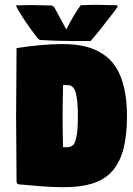

<svg xmlns="http://www.w3.org/2000/svg" viewBox="-20 -776 554 798"><path d="M240.2 -293Q240.2 -234.9 241.9 -164.1H258.5Q265.9 -164.1 271.1 -165.6Q276.4 -167.2 282 -171.6Q287.6 -176 291.3 -184.9Q294.9 -193.8 297.9 -207.9Q300.8 -221.9 302.2 -243.3Q303.7 -264.6 303.7 -293.2Q303.7 -327.1 301.4 -351.1Q299.1 -375 295.5 -388.8Q292 -402.6 285.8 -410.3Q279.5 -418 273.6 -420.2Q267.6 -422.4 258.5 -422.4H242.2Q240.2 -341.3 240.2 -293ZM46.9 -293Q46.9 -341.8 47.9 -434.6Q48.8 -527.3 48.8 -576.2Q157 -592.8 239.3 -592.8Q290.5 -592.8 330.8 -583.7Q371.1 -574.7 404.9 -553.3Q438.7 -532 460.9 -497.9Q483.2 -463.9 495.5 -412.5Q507.8 -361.1 507.8 -293.2Q507.8 -252.9 504 -218.9Q500.2 -184.8 493.2 -157.5Q486.1 -130.1 475.1 -108.2Q464.1 -86.2 450.7 -69.7Q437.3 -53.2 419.8 -40.8Q402.3 -28.3 383.3 -20.3Q364.3 -12.2 340.9 -7.2Q317.6 -2.2 293.7 -0.1Q269.8 2 241.2 2Q231.4 2 220.1 1.6Q208.7 1.2 200.2 1Q191.7 0.7 177 -0.2Q162.4 -1.2 155.8 -1.6Q149.2 -2 131.2 -3.5Q113.3 -5.1 108.8 -5.5Q104.2 -5.9 83 -7.7Q61.8 -9.5 58.6 -9.8Q54.7 -9.8 51.8 -12.7Q48.8 -15.6 48.8 -19.5Q48.8 -64.7 47.9 -154.1Q46.9 -243.4 46.9 -293ZM45.7 -753.2Q80.1 -754.9 112.8 -754.9Q139.6 -754.9 192.1 -753.2Q196 -753.2 200.4 -750.4Q204.8 -747.6 207 -743.4Q215.3 -727.5 231.4 -698.1Q247.6 -668.7 255.4 -653.6Q287.6 -716.3 315.2 -754.2Q351.8 -755.9 385 -755.9Q413.1 -755.9 463.6 -754.2Q468.8 -754.2 468.8 -750Q468.8 -748.5 466.3 -744.5Q463.9 -740.5 459.7 -734.9Q455.6 -729.2 451.8 -724.2Q448 -719.2 443.5 -713.6Q439 -708 437.7 -706.3Q391.1 -644.3 356.7 -605.7H271.2Q213.6 -605.7 150.1 -609.6Q141.6 -610.1 135.3 -618.4Q115.2 -644.8 102.5 -662.4Q89.8 -679.9 73.5 -705.3Q57.1 -730.7 45.7 -753.2Z"/></svg>

Font: Digitalt
Style: Medium
Weight: 500
Designer: gluk
Foundry: gluk
Version: Version 0.60